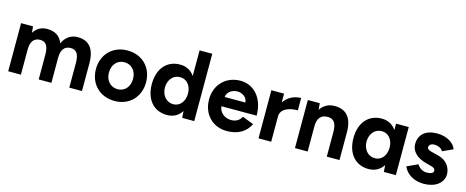

<svg xmlns="http://www.w3.org/2000/svg" viewBox="-38 -1308 4677 1928"><g transform="rotate(15 2300.5 -344.0)"><path d="M57 0H189V-262C189 -345 224 -389 288 -388C340 -387 374 -357 374 -256V0H506V-262C506 -345 541 -389 606 -388C658 -387 692 -357 692 -256V0H824V-286C824 -439 761 -512 644 -512C574 -512 519 -474 489 -406C463 -478 407 -512 326 -512C266 -512 218 -485 187 -435L181 -500H57Z M1164 12C1316 12 1423 -96 1423 -250C1423 -404 1316 -512 1162 -512C1010 -512 902 -404 902 -250C902 -96 1011 12 1164 12ZM1164 -110C1089 -110 1037 -168 1037 -250C1037 -332 1089 -390 1162 -390C1236 -390 1288 -332 1288 -250C1288 -168 1237 -110 1164 -110Z M1866 0H1991V-700H1859V-433C1826 -483 1775 -512 1709 -512C1571 -512 1483 -410 1483 -250C1483 -90 1571 12 1709 12C1776 12 1828 -18 1861 -70ZM1742 -109C1671 -109 1620 -168 1619 -250C1620 -332 1670 -390 1741 -390C1811 -390 1859 -332 1859 -250C1859 -168 1811 -109 1742 -109Z M2331 12C2449 12 2527 -38 2570 -123L2452 -169C2433 -132 2400 -106 2345 -106C2281 -106 2222 -147 2216 -215H2582C2582 -405 2469 -512 2338 -512C2186 -512 2078 -404 2078 -250C2078 -96 2183 12 2331 12ZM2223 -313C2230 -376 2291 -400 2334 -400C2377 -400 2433 -376 2439 -313Z M2659 0H2791V-263C2791 -341 2876 -374 2968 -374V-502C2900 -502 2832 -471 2791 -408V-500H2659Z M3038 0H3170V-262C3170 -345 3207 -389 3276 -388C3332 -387 3369 -357 3369 -256V0H3501V-283C3502 -442 3434 -512 3315 -512C3252 -512 3201 -484 3168 -433L3162 -500H3038Z M3805 12C3872 12 3924 -18 3957 -70L3962 0H4087V-500H3955V-433C3922 -483 3871 -512 3805 -512C3667 -512 3579 -410 3579 -250C3579 -90 3667 12 3805 12ZM3838 -109C3767 -109 3716 -168 3715 -250C3716 -332 3766 -390 3837 -390C3907 -390 3955 -332 3955 -250C3955 -168 3907 -109 3838 -109Z M4379 12C4495 12 4581 -49 4581 -140C4581 -202 4543 -277 4446 -301L4381 -317C4346 -325 4327 -336 4327 -353C4327 -379 4347 -396 4383 -396C4419 -396 4462 -378 4471 -351L4580 -401C4558 -466 4476 -512 4383 -512C4262 -512 4193 -453 4193 -351C4193 -279 4252 -220 4348 -195L4394 -183C4427 -175 4448 -166 4448 -142C4448 -118 4423 -105 4379 -105C4333 -105 4298 -132 4278 -164L4165 -112C4201 -32 4282 12 4379 12Z"/></g></svg>

Font: HB Figtree Prototype
Style: Bold
Weight: 700
Designer: Alfredo Marco Pradil
Foundry: Hanken Design Co.®
Version: Version 1.002;Glyphs 3.2 (3228)